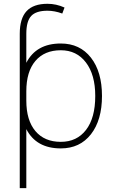

<svg xmlns="http://www.w3.org/2000/svg" viewBox="-20 -762 595 1001"><path d="M476.6 -261.7Q476.6 -372.1 428.2 -436Q379.9 -500 296.9 -500Q211.9 -500 164.6 -444.3Q117.2 -388.7 117.2 -286.1V-237.3Q117.2 -134.8 164.6 -78.6Q211.9 -22.5 296.9 -22.5Q380.9 -22.5 428.7 -85Q476.6 -147.5 476.6 -261.7ZM83 218.8V-585.9Q83 -666 118.7 -704.1Q154.3 -742.2 227.5 -742.2Q273.4 -742.2 316.4 -722.7L304.7 -691.4Q264.6 -706.1 227.5 -706.1Q168 -706.1 142.6 -678.7Q117.2 -651.4 117.2 -585.9V-434.6Q168.9 -535.2 296.9 -535.2Q396.5 -535.2 454.1 -461.4Q511.7 -387.7 511.7 -261.7Q511.7 -135.7 454.1 -62Q396.5 11.7 296.9 11.7Q168.9 11.7 117.2 -88.9V218.8Z"/></svg>

Font: Gen Shin Gothic ExtraLight
Style: Regular
Weight: 100
Designer: [Source Han Sans]
Ryoko NISHIZUKA  (kana & ideographs); Paul D. Hunt (Latin, Greek & Cyrillic); Wenlong ZHANG  (bopomofo
Version: Version 1.002.20150607